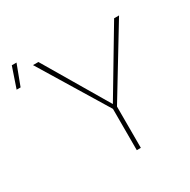

<svg xmlns="http://www.w3.org/2000/svg" viewBox="-256 -928 1073 1087"><g transform="rotate(-30 280.5 -385.0)"><path d="M100.1 -710.9C100.1 -710.9 64.9 -710.9 64.9 -710.9C64.9 -710.9 333 -270 333 -270C333 -270 333 0 333 0C333 0 359.4 0 359.4 0C359.4 0 359.4 -270 359.4 -270C359.4 -270 627.4 -710.9 627.4 -710.9C627.4 -710.9 595.2 -710.9 595.2 -710.9C595.2 -710.9 346.2 -293.9 346.2 -293.9C346.2 -293.9 100.1 -710.9 100.1 -710.9ZM-85 -636.7C-85 -636.7 -59.1 -636.7 -59.1 -636.7C-59.1 -636.7 -8.8 -770 -8.8 -770C-8.8 -770 -39.6 -770 -39.6 -770C-39.6 -770 -85 -636.7 -85 -636.7Z"/></g></svg>

Font: WOX
Style: Regular
Weight: 500
Designer: Google
Foundry: ""
Version: ""